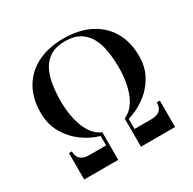

<svg xmlns="http://www.w3.org/2000/svg" viewBox="-165 -930 1107 1101"><g transform="rotate(-30 388.0 -380.0)"><path d="M107 -175Q107 -106.5 183 -106.5H294V-169Q237 -184.5 184 -223Q131 -261.5 96.8 -320.2Q62.5 -379 62.5 -456.5Q62.5 -550.5 102.2 -618.5Q142 -686.5 215 -723.2Q288 -760 388 -760Q488 -760 561.2 -723.2Q634.5 -686.5 674.5 -618.5Q714.5 -550.5 714.5 -456Q714.5 -379 680 -321.2Q645.5 -263.5 592.5 -226.2Q539.5 -189 482.5 -173.5V-106.5H593.5Q669.5 -106.5 669.5 -175H689.5V0H463.5V-187Q522 -212 551.5 -284.8Q581 -357.5 581 -456.5Q581 -515 572.5 -566.8Q564 -618.5 542.8 -657.8Q521.5 -697 483.8 -719.5Q446 -742 388 -742Q330 -742 292.2 -719.5Q254.5 -697 233.5 -657.8Q212.5 -618.5 204 -566.8Q195.5 -515 195.5 -456.5Q195.5 -357.5 225 -282.5Q254.5 -207.5 313 -182.5V0H87.5V-175Z"/></g></svg>

Font: Bodoni* 11pt Medium
Style: Regular
Weight: 500
Version: Version 2.3